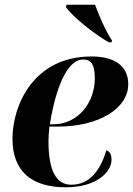

<svg xmlns="http://www.w3.org/2000/svg" viewBox="-20 -786 565 816"><path d="M443 -606H454L456 -614C430 -651 399 -724 384 -766H263L260 -756C290 -713 385 -638 443 -606ZM260 10C393 10 454 -57 454 -107C454 -132 445 -143 432 -147C406 -61 361 -1 283 -1C221 -1 186 -56 186 -187C186 -200 188 -233 190 -248H227C398 -248 525 -324 525 -428C525 -506 467 -546 369 -546C117 -546 33 -331 33 -197C33 -57 115 10 260 10ZM209 -258H192C217 -415 266 -533 333 -533C366 -533 383 -514 383 -454C383 -343 305 -258 209 -258Z"/></svg>

Font: Noto Serif Display
Style: Bold Italic
Weight: 700
Italic angle: -12°
Designer: Monotype Design Team
Foundry: Monotype Imaging Inc.
Version: Version 2.009